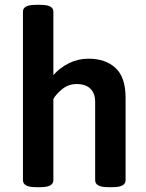

<svg xmlns="http://www.w3.org/2000/svg" viewBox="-20 -773 605 795"><path d="M75 -27V-725Q75 -753 128 -753H148Q201 -753 201 -725V-462Q227 -492 265 -511Q303 -530 346 -530Q417 -530 458.5 -491.5Q500 -453 500 -368V-27Q500 2 447 2H427Q374 2 374 -27V-351Q374 -386 354.5 -405.5Q335 -425 297 -425Q263 -425 237 -403.5Q211 -382 201 -363V-27Q201 2 148 2H128Q75 2 75 -27Z"/></svg>

Font: Asap-SemiBold
Style: Regular
Weight: 600
Designer: Pablo Cosgaya
Foundry: Omnibus-Type
Version: Version 2.000; ttfautohint (v1.8)